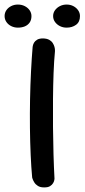

<svg xmlns="http://www.w3.org/2000/svg" viewBox="-87 -815 368 835"><path d="M104.4 0Q88.1 0 77.9 -6.4Q67.6 -12.9 62.3 -21.6Q57 -30.2 54.9 -36.5Q52.9 -42.8 52.9 -42.8Q48.9 -85.8 46.4 -141.2Q43.9 -196.8 43.2 -258.7Q42.5 -320.6 43.7 -383.2Q44.9 -445.9 47.9 -504.4Q50.9 -562.9 54.9 -610.9Q54.9 -610.9 56 -616.7Q57.1 -622.5 61.2 -629.7Q65.3 -636.8 74.6 -642.4Q83.9 -647.9 100.4 -647.9Q117 -647.4 127.1 -641.7Q137.1 -636.1 142.4 -627.7Q147.8 -619.2 149.9 -611.1Q152 -602.9 152 -597.3Q152 -591.6 152 -591.6Q148 -550.6 146 -497.5Q144 -444.4 143.5 -384.4Q143 -324.4 143.5 -262.9Q144 -201.4 145.7 -143.5Q147.4 -85.6 150 -37.8Q150 -37.8 149.2 -32.1Q148.4 -26.4 144.1 -18.8Q139.8 -11.2 130.5 -5.4Q121.2 0.4 104.4 0ZM202.8 -694.8Q186.8 -694.8 173.5 -701.5Q160.2 -708.2 152.1 -719.6Q144 -731 144 -745.1Q144 -759.1 152.1 -770.4Q160.1 -781.6 173.4 -788.4Q186.7 -795.2 202.8 -795.2Q219 -795.2 232 -788.4Q245 -781.6 252.9 -770.2Q260.8 -758.8 260.8 -745.1Q260.8 -719.6 243.8 -707.2Q226.9 -694.8 202.8 -694.8ZM-9.1 -694.8Q-25.2 -694.8 -38.6 -701.6Q-51.9 -708.4 -59.4 -719.8Q-67 -731.1 -67 -745.1Q-67 -759.1 -59.4 -770.4Q-51.9 -781.6 -38.6 -788.4Q-25.4 -795.2 -9.3 -795.2Q7.4 -795.2 20.7 -788.4Q34 -781.6 41.9 -770.2Q49.8 -758.8 49.8 -745.1Q49.8 -728.1 41.9 -716.9Q34 -705.8 20.8 -700.2Q7.5 -694.8 -9.1 -694.8Z"/></svg>

Font: Sour Gummy Black
Style: Regular
Weight: 900
Version: Version 1.000